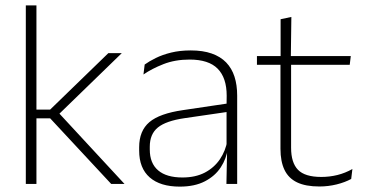

<svg xmlns="http://www.w3.org/2000/svg" viewBox="-20 -684 1362 714"><path d="M443 0H393.5L166.5 -244H108.5V-276.5H166.5L383 -486.5H433L194 -254.5V-269ZM115.5 0H76V-664H115.5Z M862 0H822L824.5 -125L822.5 -131.5V-290L823 -328Q823 -394.5 789.5 -428.5Q756 -462.5 685 -462.5Q631 -462.5 587.8 -445.5Q544.5 -428.5 513.5 -407L518 -444Q534.5 -456 559.2 -468.2Q584 -480.5 616.5 -488.5Q649 -496.5 689.5 -496.5Q734.5 -496.5 767.2 -485Q800 -473.5 821 -451.8Q842 -430 852 -399Q862 -368 862 -328.5ZM648.5 10Q576 10 536.8 -24.2Q497.5 -58.5 497.5 -124V-136.5Q497.5 -197.5 535.5 -229.8Q573.5 -262 660.5 -274.5L832 -300L834 -269L666 -244.5Q597.5 -234.5 567.2 -210Q537 -185.5 537 -138.5V-128Q537 -77 568 -50.5Q599 -24 658.5 -24Q707 -24 741.8 -42.2Q776.5 -60.5 797.8 -91.8Q819 -123 825.5 -162L836 -131H827Q822 -94 801 -61.8Q780 -29.5 742 -9.8Q704 10 648.5 10Z M1168 9.5Q1116.5 9.5 1084.8 -5.8Q1053 -21 1038 -52.2Q1023 -83.5 1023 -130.5V-459H1062.5V-134.5Q1062.5 -79 1088.2 -52.5Q1114 -26 1175 -26Q1205.5 -26 1234.8 -33.2Q1264 -40.5 1290.5 -55.5L1286 -18.5Q1263 -6 1231.8 1.8Q1200.5 9.5 1168 9.5ZM1280.5 -443H935.5V-475.5H1284.5ZM1061.5 -469.5H1023.5V-612.5L1063.5 -621Z"/></svg>

Font: Anek Devanagari Medium ExtraLight
Style: Regular
Weight: 250
Version: Version 1.003